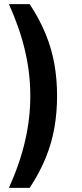

<svg xmlns="http://www.w3.org/2000/svg" viewBox="-20 -725 396 925"><path d="M123 180H23Q75 65 100.5 -44.5Q126 -154 126 -263Q126 -372 100.5 -481Q75 -590 23 -705H123Q171 -632 200 -561Q229 -490 242 -416.5Q255 -343 255 -263Q255 -183 242 -109Q229 -35 200 36Q171 107 123 180Z"/></svg>

Font: Mulish ExtraLight
Style: Regular
Weight: 200
Designer: Vernon Adams
Foundry: Vernon Adams
Version: Version 3.603